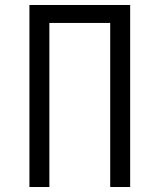

<svg xmlns="http://www.w3.org/2000/svg" viewBox="-20 -750 640 770"><path d="M178 0H98V-730H502V0H422V-658H178Z"/></svg>

Font: JetBrains Mono Semi Light
Style: Regular
Weight: 350
Monospace: yes
Designer: Philipp Nurullin, Konstantin Bulenkov
Foundry: JetBrains
Version: 2.002